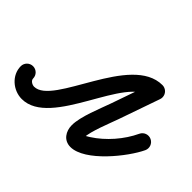

<svg xmlns="http://www.w3.org/2000/svg" viewBox="-176 -818 1111 1111"><g transform="rotate(45 379.0 -262.5)"><path d="M0 -127.5C-27.9 -127.5 -50.5 -104.9 -50.5 -77C-50.5 -3.5 16.5 53.5 87.9 53.5C326.2 53.5 422.9 -478.5 606.7 -478.5C634.5 -478.5 657.2 -501.1 657.2 -529C657.2 -556.9 634.5 -579.5 606.7 -579.5C349.9 -579.5 241.3 -47.5 87.9 -47.5C72.5 -47.5 50.5 -59.9 50.5 -77C50.5 -104.9 27.9 -127.5 0 -127.5ZM623.3 -576.6C597 -585.8 568.2 -571.9 559 -545.6C529.7 -461.6 500.4 -377.6 471.1 -293.6C447.6 -226.4 399.5 -116 399.5 -44.6C399.5 5.4 428.6 50.8 483.1 50.8C601.6 50.8 758.5 -148.1 802.8 -243.1C814.6 -268.4 803.6 -298.5 778.3 -310.2C753.1 -322 723 -311.1 711.2 -285.8C672 -201.7 601.9 -121.1 523.7 -70.8C514.9 -65.1 490.9 -50.2 483.1 -50.2C480.2 -50.2 488.8 -49.3 491.4 -47.9C501.4 -42.7 500.5 -32.1 500.5 -44.6C500.5 -94.4 549.4 -211.6 566.4 -260.4C595.7 -344.4 625 -428.3 654.3 -512.3C663.5 -538.7 649.6 -567.5 623.3 -576.6Z"/></g></svg>

Font: FRB American Cursive Guidelines Ultra
Style: Bold Italic
Weight: 1000
Italic angle: -25°
Version: Version 2.0;Modular Font Editor K font №1